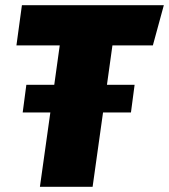

<svg xmlns="http://www.w3.org/2000/svg" viewBox="-20 -716 648 736"><path d="M566 -542 608 -696H64L43 -542H209L188 -391H81L67 -285H173L133 0H335L375 -285H482L496 -391H390L411 -542Z"/></svg>

Font: Fira Sans Heavy
Style: Italic
Weight: 900
Italic angle: -8°
Designer: bBox Type GmbH & Carrois Corporate GbR & Edenspiekermann AG
Foundry: bBox Type GmbH & Carrois Corporate GbR & Edenspiekermann AG
Version: Version 4.301;PS 004.301;hotconv 1.0.88;makeotf.lib2.5.64775